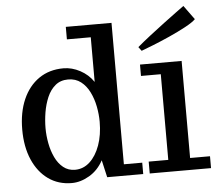

<svg xmlns="http://www.w3.org/2000/svg" viewBox="-55 -847 1040 920"><g transform="rotate(-5 465.5 -386.5)"><path d="M253.9 13.2Q189.5 13.2 141.1 -21.2Q92.8 -55.7 65.9 -117.7Q39.1 -179.7 39.1 -262.2Q39.1 -345.2 66.2 -407.2Q93.3 -469.2 143.1 -503.7Q192.9 -538.1 261.2 -538.1Q301.8 -538.1 341.1 -517.1Q380.4 -496.1 404.8 -460V-674.8H290V-734.9H509.8V-54.7H598.1V0H424.8L405.8 -83Q380.9 -36.6 338.6 -11.7Q296.4 13.2 253.9 13.2ZM274.9 -48.8Q314.9 -48.8 345.7 -77.1Q376.5 -105.5 394.3 -155Q412.1 -204.6 412.1 -268.1Q412.1 -303.7 404.8 -341.3Q397.5 -378.9 381.6 -411.1Q365.7 -443.4 340.3 -463.1Q314.9 -482.9 278.8 -482.9Q242.2 -482.9 217.3 -462.2Q192.4 -441.4 178 -407.7Q163.6 -374 157.2 -335Q150.9 -295.9 150.9 -259.8Q150.9 -223.6 158 -186.5Q165 -149.4 179.9 -118.2Q194.8 -86.9 218.5 -67.9Q242.2 -48.8 274.9 -48.8Z M629.4 0V-57.1H723.6V-469.2H628.4V-523.9H828.6V-57.1H924.3V0ZM642.1 -588.9 627.9 -607.9Q654.3 -630.4 689.9 -658.2Q725.6 -686 761 -712.6Q796.4 -739.3 821.8 -757.8L859.9 -785.6L909.2 -717.8Q895 -703.1 858.6 -683.6Q822.3 -664.1 778.6 -644.5Q734.9 -625 697.8 -610.4Z"/></g></svg>

Font: Trocchi
Style: Regular
Weight: 400
Designer: Vernon Adams
Foundry: Vernon Adams
Version: Version 1.101; ttfautohint (v1.8.4.7-5d5b);gftools[0.9.27]